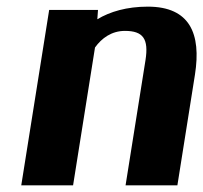

<svg xmlns="http://www.w3.org/2000/svg" viewBox="-20 -558 612 578"><path d="M44 0H200L266 -415C286 -443 316 -465 356 -465C411 -465 428 -441 418 -377L358 0H514L567 -334C586 -456 552 -538 425 -538C362 -538 311 -523 273 -500L275 -528H128Z"/></svg>

Font: Aerodynamic
Style: BdObl
Weight: 500
Designer: Google
Version: Version 2.000980; 2014